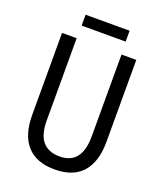

<svg xmlns="http://www.w3.org/2000/svg" viewBox="-156 -953 896 1062"><g transform="rotate(20 292.5 -421.5)"><path d="M511 -232Q511 -114 456 -52Q401 10 292 10Q185 10 129.5 -51.5Q74 -113 74 -232V-714H160V-231Q160 -147 194 -107Q228 -67 294 -67Q424 -67 424 -232V-714H511ZM421 -853V-789H162V-853Z"/></g></svg>

Font: Noto Sans Ethiopic Cond
Style: Regular
Weight: 400
Width: 3
Designer: Monotype Design Team
Foundry: Monotype Imaging Inc.
Version: Version 2.102; ttfautohint (v1.8.4.7-5d5b)